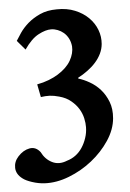

<svg xmlns="http://www.w3.org/2000/svg" viewBox="-20 -736 296 436"><path d="M18.1 -643.1Q21.5 -649.9 27.8 -661.4Q34.2 -672.9 44.9 -684.1Q55.7 -695.3 71.3 -704.1Q86.9 -712.9 108.9 -714.8Q131.8 -717.3 150.6 -711.4Q169.4 -705.6 182.9 -694.3Q196.3 -683.1 203.6 -668Q210.9 -652.8 210.9 -636.2Q210.9 -625 206.8 -614Q202.6 -603 195.3 -593.3Q188 -583.5 178.2 -575Q168.5 -566.4 157.7 -559.6V-557.6Q169.9 -555.2 183.8 -548.8Q197.8 -542.5 209.5 -531.5Q221.2 -520.5 229 -504.6Q236.8 -488.8 236.8 -467.3Q236.8 -441.9 222.7 -416Q208.5 -390.1 186.3 -369.1Q164.1 -348.1 136.5 -334.5Q108.9 -320.8 81.5 -319.8Q67.4 -319.3 52.7 -322.8Q38.1 -326.2 30.8 -331.1Q16.1 -340.3 14.4 -354.5Q12.7 -368.7 22 -380.9Q32.7 -395 46.9 -398.9Q61 -402.8 72.3 -390.6Q82 -374.5 98.1 -368.2Q114.3 -361.8 132.3 -371.1Q142.6 -375 150.9 -382.3Q159.2 -389.6 164.8 -399.9Q170.4 -410.2 173.3 -422.4Q176.3 -434.6 175.3 -447.3Q174.8 -456.1 171.4 -467Q168 -478 160.9 -487.8Q153.8 -497.6 142.3 -505.6Q130.9 -513.7 114.7 -516.6Q102.5 -519 92.8 -518.6Q83 -518.1 72.8 -515.6L64.5 -544.4Q78.6 -548.3 90.6 -554.2Q102.5 -560.1 110.8 -566.4Q130.4 -581.1 138.2 -598.1Q146 -615.2 143.6 -630.9Q141.6 -641.1 136.7 -648.7Q131.8 -656.2 125.2 -660.9Q118.7 -665.5 111.1 -667.7Q103.5 -669.9 96.2 -669.4Q83.5 -668.5 67.9 -658.4Q52.2 -648.4 38.1 -623.5Z"/></svg>

Font: Varendra
Style: Regular
Weight: 700
Designer: Jacob Thomas
Foundry: Bangla Type Foundry
Version: Version 1.008